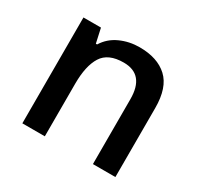

<svg xmlns="http://www.w3.org/2000/svg" viewBox="-123 -700 880 849"><g transform="rotate(30 317.5 -275.5)"><path d="M363.8 -550.8Q455.1 -550.8 506.1 -503.7Q557.1 -456.5 557.1 -352.5V0H442.4V-331.1Q442.4 -457 336.4 -457Q257.8 -457 227.3 -408.4Q196.8 -359.9 196.8 -268.6V0H82V-540.5H171.4L187.5 -467.3H193.8Q219.7 -509.3 265.4 -530Q311 -550.8 363.8 -550.8Z"/></g></svg>

Font: Open Sans SemiBold
Style: Regular
Weight: 600
Designer: Monotype Design Team
Foundry: Monotype Imaging Inc.
Version: Version 3.003; ttfautohint (v1.8.4)